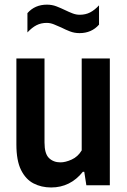

<svg xmlns="http://www.w3.org/2000/svg" viewBox="-20 -797 546 826"><path d="M200 9.5Q158 9.5 124.2 -8Q90.5 -25.5 70.5 -65.8Q50.5 -106 50.5 -175.5V-545.5H171.5V-184Q171.5 -135.5 190.8 -117Q210 -98.5 240 -98.5Q261.5 -98.5 288.2 -110.5Q315 -122.5 331.5 -150V-545.5H452.5V0H351.5L342.5 -58H336.5Q282.5 9.5 200 9.5ZM322 -654.5Q300 -654.5 280.8 -662Q261.5 -669.5 244 -678.5Q227.5 -686 212 -692.2Q196.5 -698.5 181 -698.5Q156.5 -698.5 137 -688.5Q117.5 -678.5 98 -657.5V-740.5Q130 -777 182 -777Q204 -777 223.2 -769.5Q242.5 -762 260 -753.5Q276.5 -745.5 292 -739.5Q307.5 -733.5 323 -733.5Q348 -733.5 367.5 -743.5Q387 -753.5 406 -774V-691Q374 -654.5 322 -654.5Z"/></svg>

Font: Encode Sans Cnd SmBold
Style: Regular
Weight: 600
Width: 3
Designer: Multiple Designers
Foundry: Impallari Type
Version: Version 3.002; ttfautohint (v1.8.3) -l 8 -r 50 -G 200 -x 14 